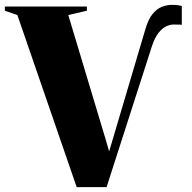

<svg xmlns="http://www.w3.org/2000/svg" viewBox="-41 -770 788 790"><path d="M274.5 0 30.5 -708 -21 -726V-743H316.5V-726L240 -708L392.5 -200.5L408 -147L424 -200.5L557.5 -651Q569.5 -691.5 587 -712.8Q604.5 -734 625 -742Q645.5 -750 666 -750Q683.5 -750 693.5 -748.2Q703.5 -746.5 707 -745V-668Q703 -668.5 696.5 -668.8Q690 -669 671.5 -669Q658.5 -669 642.5 -661.5Q626.5 -654 611 -634.5Q595.5 -615 583.5 -578L397.5 0Z"/></svg>

Font: Merriweather 144pt Black
Style: Regular
Weight: 900
Version: Version 2.100